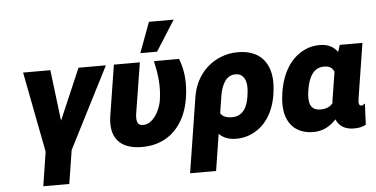

<svg xmlns="http://www.w3.org/2000/svg" viewBox="-60 -899 2392 1222"><g transform="rotate(-5 1136.0 -288.0)"><path d="M104 -528 203 -14 169 204H335L369 -10L633 -528H458L318 -202L278 -528Z M633 -206C611 -68 675 10 818 10C992 10 1096 -109 1122 -275C1138 -374 1128 -455 1103 -521L1101 -528H940L943 -512C959 -442 969 -366 956 -279C950 -239 933 -200 913 -174C894 -150 869 -129 835 -129C798 -129 791 -160 799 -210L850 -528H684ZM858 -586H965L1088 -780H930Z M1107 203H1273L1310 -31C1335 -6 1369 10 1420 10C1455 10 1488 3 1518 -11C1607 -51 1661 -138 1679 -251L1680 -261C1686 -301 1687 -337 1682 -371C1668 -466 1606 -538 1477 -538C1439 -538 1403 -532 1369 -518C1274 -481 1202 -397 1183 -278ZM1331 -161 1348 -269C1359 -338 1388 -399 1448 -399C1464 -399 1476 -396 1486 -389C1517 -368 1524 -321 1514 -260L1513 -251C1502 -180 1471 -129 1405 -129C1365 -129 1343 -141 1331 -161Z M1736 -250C1730 -213 1729 -179 1733 -147C1744 -60 1799 10 1913 10C1977 10 2022 -19 2058 -58C2075 -17 2111 10 2171 10C2201 10 2224 6 2248 -7L2254 -142L2236 -131H2232C2214 -131 2212 -147 2217 -180L2272 -528H2127L2113 -484C2091 -515 2056 -538 2001 -538C1966 -538 1933 -532 1903 -517C1811 -474 1756 -379 1737 -260ZM1902 -251 1903 -260C1915 -335 1945 -399 2014 -399C2052 -399 2068 -385 2079 -361L2050 -179C2049 -173 2050 -168 2049 -163C2032 -142 2009 -129 1970 -129C1903 -129 1891 -180 1902 -251Z"/></g></svg>

Font: Asimov Pro
Style: UltObl
Weight: 900
Designer: Google
Version: Version 2.000980; 2014